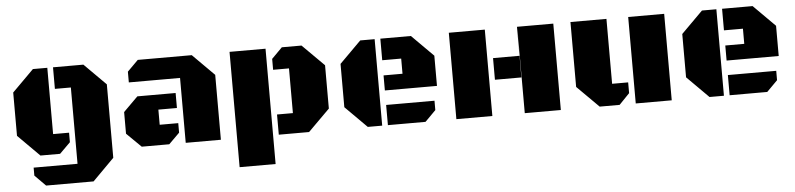

<svg xmlns="http://www.w3.org/2000/svg" viewBox="-43 -742 4749 1147"><g transform="rotate(-5 2331.0 -169.0)"><path d="M392.1 -389.2H296.4V-518.6H478.5L607.9 -389.2V51.3L478.5 181.6H193.8L128.9 116.2V68.4H392.1ZM357.9 -121.1V-64L293.5 0H175.8L46.4 -129.4V-389.2L175.8 -518.6H262.2V-121.1Z M1046.9 0V-389.2H739.7V-453.6L804.7 -518.6H1128.4L1257.8 -389.2V0ZM1012.7 -301.8V-211.9H901.4V-121.1H1012.7V-64L948.2 0H783.2L696.3 -85.4V-215.3L783.2 -301.8Z M1355 172.9V-518.6H1570.8V172.9ZM1700.2 -389.2H1605V-454.6L1668.5 -518.6H1786.6L1916.5 -389.2V-129.4L1786.6 0H1605V-121.1H1700.2Z M2225.1 0H2138.7L2009.3 -129.4V-389.2L2138.7 -518.6H2225.1ZM2259.3 -208V-298.3H2373V-389.2H2259.3V-518.6H2442.4L2571.8 -389.2V-208ZM2259.3 0V-121.1H2549.3V-64.9L2484.9 0Z M3078.6 -344.2V-518.1H3296.4V0H3080.1V-517.1L3078.6 -263.2V-214.4H2919.9V-344.2ZM2885.7 -518.1V0H2669.9V-518.1Z M3961.4 -518.6V0H3745.6V-518.6ZM3615.2 -129.4H3711.4V-64.9L3648.9 0H3529.3L3399.4 -129.4V-518.6H3615.2Z M4274.4 0H4188L4058.6 -129.4V-389.2L4188 -518.6H4274.4ZM4308.6 -208V-298.3H4422.4V-389.2H4308.6V-518.6H4491.7L4621.1 -389.2V-208ZM4308.6 0V-121.1H4598.6V-64.9L4534.2 0Z"/></g></svg>

Font: Black Ops One [rus by aLiNcE]
Style: Regular
Weight: 400
Designer: James Grieshaber
Foundry: James Grieshaber
Version: Version 1.002;May 25, 2024;FontCreator 13.0.0.2680 64-bit